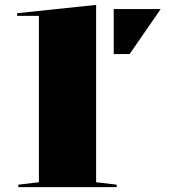

<svg xmlns="http://www.w3.org/2000/svg" viewBox="-20 -765 718 785"><path d="M373 -20 457 -10V0H55V-10L139 -20V-700H50V-711L373 -745ZM445 -544V-728H637L510 -544Z"/></svg>

Font: Kalnia Expanded
Style: Regular
Weight: 400
Width: 7
Designer: Frida Medrano
Foundry: Frida Medrano
Version: Version 1.105